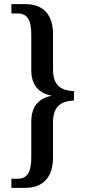

<svg xmlns="http://www.w3.org/2000/svg" viewBox="-20 -780 412 927"><path d="M35 127H103C190 127 236 72 236 -18V-190C236 -272 281 -292 337 -295V-340C281 -342 236 -363 236 -443V-616C236 -708 190 -760 103 -760H35V-715H65C115 -715 131 -680 131 -612V-441C131 -376 161 -332 226 -319V-317C160 -303 131 -259 131 -193V-21C131 46 115 83 65 83H35Z"/></svg>

Font: Noto Serif Ethiopic Condensed Medium
Style: Regular
Weight: 500
Width: 3
Designer: Monotype Design Team
Foundry: Monotype Imaging Inc.
Version: Version 2.102